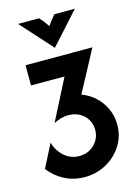

<svg xmlns="http://www.w3.org/2000/svg" viewBox="-127 -702 713 994"><g transform="rotate(-15 229.0 -205.0)"><path d="M201.4 222.2Q142.4 222.2 92.7 196.2Q43.1 170.1 12.5 127.8L75.7 3.5Q86.8 47.2 121.2 78.5Q155.6 109.7 202.8 109.7Q234.7 109.7 260.1 95.1Q285.4 80.6 300.7 55.6Q316 30.6 316 -0.7Q316 -31.2 301.4 -55.9Q286.8 -80.6 260.8 -95.1Q234.7 -109.7 200 -109.7Q179.2 -109.7 160.4 -104.2Q141.7 -98.6 121.5 -88.2L234 -308.3H54.2V-416.7H412.5L293.8 -195.1Q334 -180.6 365.3 -151.7Q396.5 -122.9 414.9 -83.3Q433.3 -43.8 433.3 2.8Q433.3 64.6 401.4 114.6Q369.4 164.6 316.7 193.4Q263.9 222.2 201.4 222.2ZM224.3 -464.6 72.2 -633.3H184.7Q196.5 -620.8 205.9 -608.3Q215.3 -595.8 225.7 -580.6Q236.1 -595.8 245.8 -608.3Q255.6 -620.8 266.7 -633.3H376.4Z"/></g></svg>

Font: co2trust
Style: Bold
Weight: 700
Designer: Kristian Moeller
Foundry: Dicotype
Version: Version 1.000